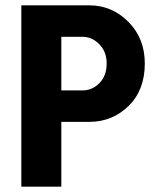

<svg xmlns="http://www.w3.org/2000/svg" viewBox="-20 -700 578 720"><path d="M210 -243V0H60V-680H173H210H315Q400 -680 461.5 -618Q523 -556 523 -462Q523 -362 462 -302.5Q401 -243 315 -243ZM290 -562H210V-361H290Q326 -361 353 -388.5Q380 -416 380 -462Q380 -506 352.5 -534Q325 -562 290 -562Z"/></svg>

Font: Puffins on Iceburgs(2)
Style: on-Iceburgs-Bold
Weight: 700
Version: Version 1.0